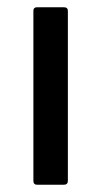

<svg xmlns="http://www.w3.org/2000/svg" viewBox="-20 -509 278 529"><path d="M82 0Q72 0 72 -11V-479Q72 -489 82 -489H156Q167 -489 167 -479V-11Q167 0 156 0Z"/></svg>

Font: Sofia Sans Medium
Style: Regular
Weight: 500
Designer: Botio Nikoltchev, Ani Petrova
Foundry: lettersoup
Version: Version 4.101; ttfautohint (v1.8.4.7-5d5b)